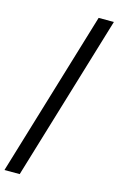

<svg xmlns="http://www.w3.org/2000/svg" viewBox="-138 -864 642 1040"><g transform="rotate(15 182.5 -344.0)"><path d="M0 120 279.5 -808H365L85.5 120Z"/></g></svg>

Font: Encode Sans Expanded Expanded
Style: Regular
Weight: 400
Width: 7
Designer: Multiple Designers
Foundry: Impallari Type
Version: Version 3.000; ttfautohint (v1.8.3) -l 8 -r 50 -G 200 -x 14 